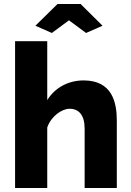

<svg xmlns="http://www.w3.org/2000/svg" viewBox="-20 -935 652 955"><path d="M156 -807 238 -771 323 -834 408 -771 490 -807 381 -915H266ZM561 0V-336C561 -427 537 -535 396 -535C320 -535 253 -499 215 -437V-730H55V0H215V-301C234 -357 288 -394 326 -394C372 -394 401 -363 401 -295V0Z"/></svg>

Font: FIGSv2-sans-serif ExtraBold
Style: Regular
Weight: 800
Designer: Matt McInerney, Pablo Impallari, Rodrigo Fuenzalida,Mirko Velimirovic
Foundry: Matt McInerney, Pablo Impallari, Rodrigo Fuenzalida
Version: Version 4.021;hotconv 1.0.109;makeotfexe 2.5.65596